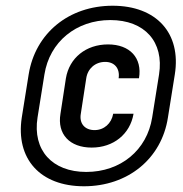

<svg xmlns="http://www.w3.org/2000/svg" viewBox="-20 -760 640 670"><path d="M273 -110C426 -110 544 -206 566 -350L590 -500C613 -644 526 -740 373 -740C220 -740 103 -644 80 -500L56 -350C34 -206 120 -110 273 -110ZM281 -160C162 -160 93 -236 111 -350L135 -500C153 -614 246 -690 365 -690C485 -690 553 -614 535 -500L511 -350C493 -236 401 -160 281 -160ZM300 -245C376 -245 434 -292 446 -363H375C369 -329 343 -306 310 -306C276 -306 256 -329 262 -363L281 -487C286 -521 313 -544 347 -544C380 -544 399 -521 394 -487H465C477 -558 433 -605 357 -605C280 -605 222 -558 210 -487L191 -363C179 -292 223 -245 300 -245Z"/></svg>

Font: JetBrains Mono SemiBold
Style: Italic
Weight: 472
Italic angle: -9°
Monospace: yes
Designer: Philipp Nurullin, Konstantin Bulenkov
Foundry: JetBrains
Version: Version 2.305